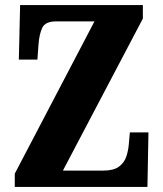

<svg xmlns="http://www.w3.org/2000/svg" viewBox="-20 -734 641 754"><path d="M38 0V-52L351 -650H200Q158 -650 146 -625Q134 -600 131 -557L127 -500H54L59 -714H541V-661L227 -64H385Q426 -64 447 -79.5Q468 -95 476 -119Q484 -143 486 -169L490 -214H563L559 0Z"/></svg>

Font: Noto Serif Tamil ExtraCondensed Black
Style: Regular
Weight: 900
Width: 2
Designer: Indian Type Foundry, Tom Grace, and the Monotype Design Team
Foundry: Monotype Imaging Inc.
Version: Version 2.004; ttfautohint (v1.8.4.7-5d5b)